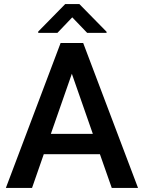

<svg xmlns="http://www.w3.org/2000/svg" viewBox="-20 -922 706 942"><path d="M369.6 -901.9H299.8L167.5 -767.1V-760.7H261.7L334.5 -836.9L407.7 -760.7H502.9V-766.1ZM528.3 0H657.2L388.2 -710.9H277.3L8.8 0H137.2L194.8 -165.5H470.2ZM332.5 -560.1 435.5 -265.1H229.5Z"/></svg>

Font: Roboto Medium
Style: Regular
Weight: 500
Designer: Google
Version: Version 2.137; 2017